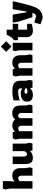

<svg xmlns="http://www.w3.org/2000/svg" viewBox="1756 -2552 1039 4592"><g transform="rotate(-90 2276.0 -256.5)"><path d="M60 0V-548L40 -648L60 -708H240V-546L230 -435L240 -430Q252 -448 284.5 -465.5Q317 -483 370 -483Q460 -483 505 -432Q550 -381 550 -289V-159L571 -61L550 0H370V-263Q370 -301 353.5 -321.5Q337 -342 302 -342L240 -313V0Z M797 10Q737 10 704.5 -13Q672 -36 659.5 -79.5Q647 -123 647 -184V-473H827V-210Q827 -173 841.5 -152Q856 -131 885 -131Q912 -131 934.5 -154Q957 -177 957 -221V-473H1137V-161L1158 -61L1137 0H968V-49L958 -54Q945 -41 920.5 -26Q896 -11 864.5 -0.5Q833 10 797 10Z M1234 -411 1265 -472H1414V-429L1423 -423Q1434 -433 1453.5 -446.5Q1473 -460 1501 -471Q1529 -482 1564 -482Q1668 -482 1713 -413Q1731 -438 1767.5 -460.5Q1804 -483 1869 -483Q1959 -483 2004 -432Q2049 -381 2049 -289V-161L2070 -61L2049 0H1869V-263Q1869 -301 1852.5 -321.5Q1836 -342 1801 -342Q1778 -342 1761 -325Q1744 -308 1744 -282V0H1564V-262Q1564 -300 1547.5 -320.5Q1531 -341 1496 -341L1434 -322V0H1254V-301Z M2300 10Q2257 10 2220.5 -2.5Q2184 -15 2162 -46Q2140 -77 2140 -132Q2140 -182 2165 -215Q2190 -248 2233 -264Q2276 -280 2330 -280Q2382 -280 2408 -268.5Q2434 -257 2453 -245L2460 -251Q2460 -281 2455 -301Q2450 -321 2432 -331.5Q2414 -342 2376 -342Q2339 -342 2297.5 -335.5Q2256 -329 2221.5 -319.5Q2187 -310 2170 -301V-451Q2201 -462 2258.5 -471.5Q2316 -481 2400 -481Q2490 -481 2542.5 -458.5Q2595 -436 2618 -393.5Q2641 -351 2641 -292V-159L2661 -58L2641 1H2470V-48L2460 -53Q2452 -45 2432 -30Q2412 -15 2379 -2.5Q2346 10 2300 10ZM2385 -121Q2412 -121 2431.5 -126Q2451 -131 2460 -135V-154Q2460 -167 2441.5 -179Q2423 -191 2384 -191Q2330 -191 2330 -153Q2330 -137 2342 -129Q2354 -121 2385 -121Z M2761 0V-301L2741 -411L2772 -472H2921V-429L2930 -423Q2941 -433 2960.5 -446.5Q2980 -460 3008 -471Q3036 -482 3071 -482Q3161 -482 3206 -431Q3251 -380 3251 -288V-161L3272 -61L3251 0H3071V-262Q3071 -300 3054.5 -320.5Q3038 -341 3003 -341L2941 -322V0Z M3458 -501 3331 -629 3458 -756 3585 -629ZM3368 0V-331L3347 -411L3367 -472H3548V0Z M3833 10Q3765 10 3724 -30Q3683 -70 3683 -131V-349H3610V-444L3673 -493L3744 -617H3862V-472H4002V-342H3862V-128L4002 -129V-20Q4002 -20 3978.5 -12.5Q3955 -5 3917 2.5Q3879 10 3833 10Z M4133 243 3992 193 4032 44 4172 84Q4215 84 4234.5 61.5Q4254 39 4264 -1H4161L4051 -343L4032 -473H4222L4277 -143H4297L4352 -473H4542Q4542 -473 4535.5 -441.5Q4529 -410 4517.5 -358Q4506 -306 4490.5 -243.5Q4475 -181 4458 -117.5Q4441 -54 4423 -1Q4396 82 4358.5 136Q4321 190 4267 216.5Q4213 243 4133 243Z"/></g></svg>

Font: Rowdies
Style: Regular
Weight: 400
Designer: Jaikishan Patel
Version: Version 1.000; ttfautohint (v1.8.3)